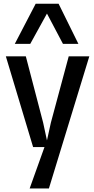

<svg xmlns="http://www.w3.org/2000/svg" viewBox="-20 -809 518 1056"><path d="M12.2 -499H122.1L217.3 -134.3L238.3 -36.6L259.8 -134.3L357.9 -499H471.2L249 227.5H143.1L224.6 0H162.1ZM176.3 -788.6H302.2L411.1 -567.9H326.2L238.3 -734.4L146.5 -567.9H61.5Z"/></svg>

Font: Basic
Style: Regular
Weight: 400
Designer: Magnus Gaarde
Foundry: Magnus Gaarde
Version: Version 1.003; ttfautohint (v1.1) -l 6 -r 16 -G 0 -x 16 -D l